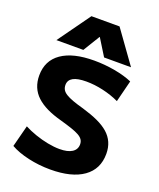

<svg xmlns="http://www.w3.org/2000/svg" viewBox="-178 -1108 1016 1226"><g transform="rotate(20 329.5 -495.0)"><path d="M314 10Q236 10 163.5 -6.5Q91 -23 42 -51L80 -198Q114 -180 157 -165Q200 -150 244 -141.5Q288 -133 325 -133Q380 -133 409.5 -152Q439 -171 439 -206Q439 -224 430 -237.5Q421 -251 401.5 -262Q382 -273 349.5 -284Q317 -295 271 -308Q215 -323 172.5 -343.5Q130 -364 101 -391Q72 -418 57.5 -453Q43 -488 43 -531Q43 -632 120.5 -686Q198 -740 342 -740Q413 -740 482.5 -727.5Q552 -715 602 -693L565 -546Q514 -570 455 -583.5Q396 -597 340 -597Q280 -597 250.5 -580.5Q221 -564 221 -531Q221 -513 229 -499Q237 -485 255.5 -473.5Q274 -462 304 -451Q334 -440 378 -428Q439 -410 483.5 -389.5Q528 -369 557.5 -343Q587 -317 602 -283Q617 -249 617 -206Q617 -102 538 -46Q459 10 314 10ZM69 -780 227 -1000H418L576 -780H393L323 -893H321L252 -780Z"/></g></svg>

Font: M PLUS 1 ExtraBold
Style: Regular
Weight: 800
Designer: Coji Morishita
Foundry: UNDERFOREST DESIGN
Version: Version 1.001